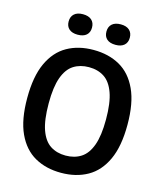

<svg xmlns="http://www.w3.org/2000/svg" viewBox="-135 -1038 972 1146"><g transform="rotate(15 351.0 -465.0)"><path d="M351 9.5Q258 9.5 188.5 -29.8Q119 -69 80.2 -152.8Q41.5 -236.5 41.5 -370Q41.5 -503.5 80.2 -587.2Q119 -671 188.5 -710.2Q258 -749.5 351 -749.5Q444.5 -749.5 514 -710.2Q583.5 -671 622.2 -587.2Q661 -503.5 661 -370Q661 -236.5 622.2 -152.8Q583.5 -69 513.8 -29.8Q444 9.5 351 9.5ZM351 -97Q406 -97 446 -122.8Q486 -148.5 507.5 -207.8Q529 -267 529 -367Q529 -470 507.2 -530.5Q485.5 -591 445.8 -617Q406 -643 351 -643Q296.5 -643 256.5 -617.5Q216.5 -592 195 -532.8Q173.5 -473.5 173.5 -373Q173.5 -269.5 195 -209.2Q216.5 -149 256.2 -123Q296 -97 351 -97ZM468 -812.5Q433 -812.5 414.2 -829Q395.5 -845.5 395.5 -875.5Q395.5 -905.5 414.2 -922.2Q433 -939 468 -939Q502.5 -939 521.2 -922.2Q540 -905.5 540 -875.5Q540 -845.5 521.2 -829Q502.5 -812.5 468 -812.5ZM234 -812.5Q199.5 -812.5 180.8 -829Q162 -845.5 162 -875.5Q162 -905.5 180.8 -922.2Q199.5 -939 234 -939Q269 -939 287.8 -922.2Q306.5 -905.5 306.5 -875.5Q306.5 -845.5 287.8 -829Q269 -812.5 234 -812.5Z"/></g></svg>

Font: Encode Sans SC SemiCondensed SemiBold
Style: Regular
Weight: 600
Width: 4
Designer: Multiple Designers
Foundry: Impallari Type
Version: Version 3.002